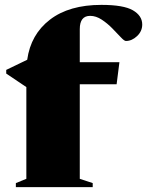

<svg xmlns="http://www.w3.org/2000/svg" viewBox="-20 -767 603 787"><path d="M307 -34 360 -16.5V0H45V-16.5L88 -34V-410L5.5 -465.5V-480.5L91.5 -522Q106 -626 184.8 -686.5Q263.5 -747 395.5 -747Q486.5 -747 524.8 -724.8Q563 -702.5 563 -666.5Q563 -639 541.8 -619Q520.5 -599 496 -599Q489.5 -599 475 -614.5Q460.5 -630 440.5 -650.5Q420.5 -671 397 -686.5Q373.5 -702 349.5 -702Q307 -702 307 -647.5V-512H469.5L458 -421.5H307Z"/></svg>

Font: Newsreader Display ExtraBold
Style: Regular
Weight: 800
Designer: Hugues Gentile
Foundry: Production Type
Version: Version 1.001